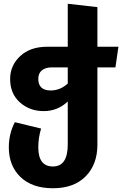

<svg xmlns="http://www.w3.org/2000/svg" viewBox="-20 -780 651 1023"><path d="M611 -531 595 -421H499V-9Q499 96 436.5 159.5Q374 223 262 223Q151 223 89 163Q27 103 27 5Q27 -67 59 -129L199 -95Q184 -46 184 5Q184 107 262 107Q341 107 341 -10V-239Q287 -188 213 -188Q138 -188 86 -234.5Q34 -281 34 -359Q34 -431 87.5 -481Q141 -531 232 -531H341V-760L499 -742V-531ZM341 -335V-421H256Q223 -421 203.5 -405.5Q184 -390 184 -360Q184 -298 250 -298Q301 -298 341 -335Z"/></svg>

Font: FiraGO
Style: Bold
Weight: 700
Designer: bBox Type
Foundry: bBox Type GmbH
Version: Version 1.001;PS 001.001;hotconv 1.0.88;makeotf.lib2.5.64775